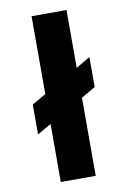

<svg xmlns="http://www.w3.org/2000/svg" viewBox="-83 -777 551 828"><g transform="rotate(-10 192.0 -363.0)"><path d="M54 -350V-219L115 -254V0H268V-342L330 -378V-509L268 -473V-726H115V-385Z"/></g></svg>

Font: MV Cash
Style: Bold
Weight: 700
Designer: Rodrigo Fuenzalida
Foundry: fragTYPE
Version: Version 1.100;Glyphs 3.1.2 (3151)